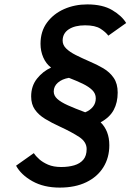

<svg xmlns="http://www.w3.org/2000/svg" viewBox="-20 -732 593 872"><path d="M251 120Q179 120 127.2 91Q75.5 62 53 20.5L133.5 -36.5Q141.5 -24 157.5 -9.5Q173.5 5 198.2 15.8Q223 26.5 258 26.5Q291 26.5 317.2 18.8Q343.5 11 358.5 -6.8Q373.5 -24.5 373.5 -55Q373.5 -87.5 339.8 -109.8Q306 -132 253 -156.5Q214.5 -174 185 -192Q155.5 -210 138.5 -234.2Q121.5 -258.5 121.5 -294Q121.5 -341.5 148.2 -375Q175 -408.5 212 -425Q189 -442.5 176.5 -471.2Q164 -500 164 -533Q164 -589.5 193.5 -629.5Q223 -669.5 271.2 -690.8Q319.5 -712 376.5 -712Q446 -712 489.8 -686Q533.5 -660 553 -627.5L472 -570Q460.5 -586 436.5 -601.5Q412.5 -617 366.5 -617Q320 -617 292.2 -598.8Q264.5 -580.5 264.5 -547.5Q264.5 -527.5 280.5 -511.8Q296.5 -496 324.2 -482Q352 -468 386.5 -453Q420 -439 449.2 -421.8Q478.5 -404.5 496.5 -378.2Q514.5 -352 514.5 -311.5Q514.5 -266.5 496.5 -232.8Q478.5 -199 437 -176.5Q456 -158 466.2 -132Q476.5 -106 476.5 -72.5Q476.5 -16 449.5 27.5Q422.5 71 372 95.5Q321.5 120 251 120ZM367 -222Q388.5 -230.5 401.8 -246.8Q415 -263 415 -285.5Q415 -307 399 -322.8Q383 -338.5 355.5 -351.8Q328 -365 293 -378.5Q261.5 -373 242.8 -356.5Q224 -340 224 -316.5Q224 -297.5 240.2 -282.8Q256.5 -268 288.2 -253.8Q320 -239.5 367 -222Z"/></svg>

Font: Overpass Medium
Style: Italic
Weight: 500
Italic angle: -10°
Designer: Delve Withrington, Dave Bailey, Thomas Jockin
Foundry: Delve Fonts LLC
Version: Version 4.000